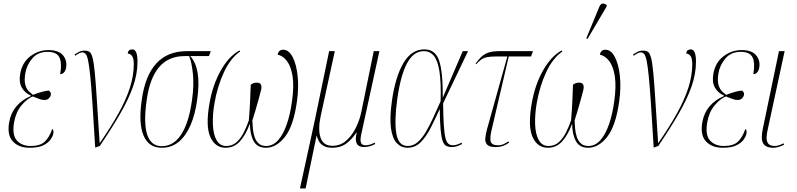

<svg xmlns="http://www.w3.org/2000/svg" viewBox="-20 -825 4506 1085"><path d="M148 10Q86 10 52.5 -26Q19 -62 32 -135Q41 -187 73 -224.5Q105 -262 154 -282V-285Q120 -300 103 -330.5Q86 -361 94 -407Q105 -472 151.5 -507Q198 -542 253 -542Q312 -542 336.5 -512Q361 -482 353 -440Q350 -425 341.5 -415.5Q333 -406 320 -406Q331 -468 316 -500Q301 -532 249 -532Q194 -532 162.5 -495Q131 -458 123 -411Q116 -369 123.5 -344.5Q131 -320 144 -308Q157 -296 166 -289Q195 -300 219 -306.5Q243 -313 257 -313Q261 -309 265 -303.5Q269 -298 267 -288Q265 -278 256 -269Q247 -260 231 -260Q218 -260 204 -265Q190 -270 165 -280Q133 -267 102 -230.5Q71 -194 60 -136Q47 -63 75 -31.5Q103 0 154 0Q207 0 233 -24.5Q259 -49 275 -96Q285 -91 281 -69Q279 -56 266.5 -37.5Q254 -19 226 -4.5Q198 10 148 10Z M518 9Q509 -140 502.5 -238.5Q496 -337 490 -395.5Q484 -454 478 -482.5Q472 -511 464 -520Q456 -529 445 -529Q437 -529 426.5 -523.5Q416 -518 405 -510L401 -517Q413 -525 426.5 -532Q440 -539 457 -539Q475 -539 485.5 -532Q496 -525 503 -499Q510 -473 515.5 -417Q521 -361 527 -264.5Q533 -168 543 -18H545Q609 -111 651 -187Q693 -263 714.5 -330.5Q736 -398 736 -462Q736 -496 726 -509Q716 -522 702 -522Q703 -536 710.5 -541Q718 -546 728 -546Q757 -546 757 -476Q757 -407 731.5 -335Q706 -263 658.5 -181Q611 -99 544 0Z M894 10Q820 10 791 -59.5Q762 -129 781 -260Q819 -536 1036 -536H1171L1161 -508H1055Q1087 -473 1097 -412Q1107 -351 1094 -260Q1083 -179 1057 -118.5Q1031 -58 990.5 -24Q950 10 894 10ZM894 1Q962 1 1005 -66.5Q1048 -134 1065 -259Q1077 -342 1070 -409Q1063 -476 1049 -508H1024Q931 -508 878.5 -445Q826 -382 809 -260Q772 1 894 1Z M1255 10Q1196 10 1168.5 -51Q1141 -112 1164 -242Q1182 -345 1227 -425.5Q1272 -506 1333 -540L1337 -534Q1283 -497 1246 -418Q1209 -339 1192 -242Q1181 -177 1183 -122Q1185 -67 1203.5 -33.5Q1222 0 1258 0Q1294 0 1318 -22.5Q1342 -45 1358.5 -78.5Q1375 -112 1386 -144Q1391 -200 1393 -247Q1395 -294 1397 -346Q1411 -358 1431 -358Q1450 -358 1455 -346Q1460 -334 1455 -315Q1451 -297 1441.5 -264Q1432 -231 1422.5 -197.5Q1413 -164 1406 -144Q1407 -123 1409 -98.5Q1411 -74 1418.5 -51.5Q1426 -29 1441.5 -14.5Q1457 0 1484 0Q1522 0 1551 -32Q1580 -64 1600 -121Q1620 -178 1630 -252Q1642 -337 1633.5 -393Q1625 -449 1602 -479.5Q1579 -510 1549 -516Q1554 -544 1580 -544Q1612 -544 1633.5 -503Q1655 -462 1662 -395.5Q1669 -329 1658 -252Q1639 -114 1590.5 -52Q1542 10 1483 10Q1434 10 1413.5 -27.5Q1393 -65 1392 -126Q1370 -65 1337 -27.5Q1304 10 1255 10Z M1675 240 1757 -136 1840 -536H1872L1792 -168Q1776 -93 1791.5 -47Q1807 -1 1859 -1Q1902 -1 1935 -29Q1968 -57 1990.5 -102Q2013 -147 2023 -198L2092 -536H2124L2021 -64Q2014 -30 2020.5 -17Q2027 -4 2045 -4Q2054 -4 2065.5 -6.5Q2077 -9 2098 -19L2100 -11Q2068 6 2037 6Q1975 6 1996 -76H1994Q1970 -39 1937.5 -14.5Q1905 10 1858 10Q1826 10 1807.5 -1.5Q1789 -13 1781 -29Q1773 -45 1770 -58H1769L1707 240Z M2282 10Q2248 10 2223 -15.5Q2198 -41 2189.5 -99.5Q2181 -158 2195 -257Q2215 -394 2260.5 -470Q2306 -546 2378 -546Q2440 -546 2461.5 -482.5Q2483 -419 2482 -275H2483L2595 -536H2625L2484 -241Q2485 -165 2488 -118Q2491 -71 2497 -46.5Q2503 -22 2513.5 -13Q2524 -4 2540 -4Q2551 -4 2564.5 -8.5Q2578 -13 2588 -19L2591 -11Q2578 -4 2564 1Q2550 6 2534 6Q2515 6 2502 -0.5Q2489 -7 2481.5 -28Q2474 -49 2470 -91.5Q2466 -134 2465 -207H2464Q2439 -152 2413.5 -102Q2388 -52 2357 -21Q2326 10 2282 10ZM2284 0Q2315 0 2340 -21.5Q2365 -43 2386.5 -79.5Q2408 -116 2428.5 -161Q2449 -206 2470 -253Q2473 -362 2463 -423.5Q2453 -485 2431 -510.5Q2409 -536 2375 -536Q2317 -536 2280.5 -468Q2244 -400 2225 -266Q2208 -143 2219.5 -71.5Q2231 0 2284 0Z M2781 6Q2745 6 2732.5 -8Q2720 -22 2722.5 -45Q2725 -68 2732 -94L2847 -506H2789Q2755 -506 2735 -502.5Q2715 -499 2701 -489.5Q2687 -480 2671 -462L2667 -465Q2683 -487 2698.5 -502.5Q2714 -518 2738 -527Q2762 -536 2802 -536H2992L2981 -506H2855L2757 -86Q2746 -36 2755 -20Q2764 -4 2793 -4Q2813 -4 2828 -11.5Q2843 -19 2853 -26L2857 -19Q2841 -7 2822.5 -0.5Q2804 6 2781 6Z M3076 10Q3017 10 2989.5 -51Q2962 -112 2985 -242Q3003 -345 3048 -425.5Q3093 -506 3154 -540L3158 -534Q3104 -497 3067 -418Q3030 -339 3013 -242Q3002 -177 3004 -122Q3006 -67 3024.5 -33.5Q3043 0 3079 0Q3115 0 3139 -22.5Q3163 -45 3179.5 -78.5Q3196 -112 3207 -144Q3212 -200 3214 -247Q3216 -294 3218 -346Q3232 -358 3252 -358Q3271 -358 3276 -346Q3281 -334 3276 -315Q3272 -297 3262.5 -264Q3253 -231 3243.5 -197.5Q3234 -164 3227 -144Q3228 -123 3230 -98.5Q3232 -74 3239.5 -51.5Q3247 -29 3262.5 -14.5Q3278 0 3305 0Q3343 0 3372 -32Q3401 -64 3421 -121Q3441 -178 3451 -252Q3463 -337 3454.5 -393Q3446 -449 3423 -479.5Q3400 -510 3370 -516Q3375 -544 3401 -544Q3433 -544 3454.5 -503Q3476 -462 3483 -395.5Q3490 -329 3479 -252Q3460 -114 3411.5 -52Q3363 10 3304 10Q3255 10 3234.5 -27.5Q3214 -65 3213 -126Q3191 -65 3158 -27.5Q3125 10 3076 10ZM3300 -605 3293 -608 3367 -787Q3375 -805 3387 -805Q3399 -805 3409 -796L3408 -788Z M3674 9Q3665 -140 3658.5 -238.5Q3652 -337 3646 -395.5Q3640 -454 3634 -482.5Q3628 -511 3620 -520Q3612 -529 3601 -529Q3593 -529 3582.5 -523.5Q3572 -518 3561 -510L3557 -517Q3569 -525 3582.5 -532Q3596 -539 3613 -539Q3631 -539 3641.5 -532Q3652 -525 3659 -499Q3666 -473 3671.5 -417Q3677 -361 3683 -264.5Q3689 -168 3699 -18H3701Q3765 -111 3807 -187Q3849 -263 3870.5 -330.5Q3892 -398 3892 -462Q3892 -496 3882 -509Q3872 -522 3858 -522Q3859 -536 3866.5 -541Q3874 -546 3884 -546Q3913 -546 3913 -476Q3913 -407 3887.5 -335Q3862 -263 3814.5 -181Q3767 -99 3700 0Z M4065 10Q4003 10 3969.5 -26Q3936 -62 3949 -135Q3958 -187 3990 -224.5Q4022 -262 4071 -282V-285Q4037 -300 4020 -330.5Q4003 -361 4011 -407Q4022 -472 4068.5 -507Q4115 -542 4170 -542Q4229 -542 4253.5 -512Q4278 -482 4270 -440Q4267 -425 4258.5 -415.5Q4250 -406 4237 -406Q4248 -468 4233 -500Q4218 -532 4166 -532Q4111 -532 4079.5 -495Q4048 -458 4040 -411Q4033 -369 4040.5 -344.5Q4048 -320 4061 -308Q4074 -296 4083 -289Q4112 -300 4136 -306.5Q4160 -313 4174 -313Q4178 -309 4182 -303.5Q4186 -298 4184 -288Q4182 -278 4173 -269Q4164 -260 4148 -260Q4135 -260 4121 -265Q4107 -270 4082 -280Q4050 -267 4019 -230.5Q3988 -194 3977 -136Q3964 -63 3992 -31.5Q4020 0 4071 0Q4124 0 4150 -24.5Q4176 -49 4192 -96Q4202 -91 4198 -69Q4196 -56 4183.5 -37.5Q4171 -19 4143 -4.5Q4115 10 4065 10Z M4349 10Q4308 10 4293 -14.5Q4278 -39 4291 -99L4382 -536H4414L4319 -96Q4313 -72 4312 -50Q4311 -28 4321 -14Q4331 0 4359 0Q4368 0 4380 -3.5Q4392 -7 4408 -15L4411 -7Q4397 0 4381 5Q4365 10 4349 10Z"/></svg>

Font: Noto Serif Display ExtraCondensed Thin
Style: Italic
Weight: 100
Width: 2
Italic angle: -12°
Designer: Monotype Design Team
Foundry: Monotype Imaging Inc.
Version: Version 2.009